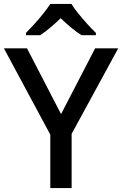

<svg xmlns="http://www.w3.org/2000/svg" viewBox="-20 -961 624 981"><path d="M292 -378 466 -714H584L346 -277V0H237V-273L0 -714H118ZM345 -941Q358 -919 380.5 -891.5Q403 -864 427 -837.5Q451 -811 470 -793V-781H397Q371 -797 344 -819.5Q317 -842 290 -868Q263 -842 237 -820Q211 -798 185 -781H113V-793Q132 -812 155.5 -838Q179 -864 201 -891.5Q223 -919 237 -941Z"/></svg>

Font: Noto Sans Khmer Medium
Style: Regular
Weight: 500
Version: Version 2.003